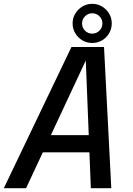

<svg xmlns="http://www.w3.org/2000/svg" viewBox="-41 -985 694 1005"><path d="M-21 0 333 -739H503.5L541.5 0H434.5L408 -670.5H409L95.5 0ZM134 -187.5 151.5 -277.5H488L470 -187.5ZM441.5 -809Q464 -809 479.5 -824.5Q495 -840 495 -862.5Q495 -884.5 479.5 -900Q464 -915.5 441.5 -915.5Q420 -915.5 404.2 -900Q388.5 -884.5 388.5 -862.5Q388.5 -840 404 -824.5Q419.5 -809 441.5 -809ZM441.5 -760Q413.5 -760 390.2 -773.8Q367 -787.5 353 -811Q339 -834.5 339 -862.5Q339 -890.5 353 -913.8Q367 -937 390.2 -951Q413.5 -965 441.5 -965Q470 -965 493.2 -951Q516.5 -937 530.2 -913.8Q544 -890.5 544 -862.5Q544 -834.5 530.2 -811Q516.5 -787.5 493.2 -773.8Q470 -760 441.5 -760Z"/></svg>

Font: Epilogue Medium
Style: Italic
Weight: 500
Italic angle: -12°
Designer: Tyler Finck
Foundry: Etcetera Type Co
Version: Version 2.112